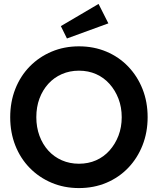

<svg xmlns="http://www.w3.org/2000/svg" viewBox="-20 -948 833 978"><path d="M32 -351Q32 -429 58 -495Q84 -561 131.5 -609.5Q179 -658 243 -685Q307 -712 382 -712Q458 -712 522 -685Q586 -658 633 -609Q680 -560 706 -494.5Q732 -429 732 -351Q732 -274 706 -208Q680 -142 633 -93Q586 -44 522 -17Q458 10 382 10Q307 10 243 -17Q179 -44 131.5 -92.5Q84 -141 58 -207Q32 -273 32 -351ZM600 -351Q600 -402 583.5 -445Q567 -488 538 -520.5Q509 -553 469.5 -570.5Q430 -588 382 -588Q335 -588 295 -570.5Q255 -553 226 -521Q197 -489 181 -446Q165 -403 165 -351Q165 -300 181 -256.5Q197 -213 226 -181Q255 -149 295 -131.5Q335 -114 382 -114Q430 -114 469.5 -131.5Q509 -149 538 -181.5Q567 -214 583.5 -257Q600 -300 600 -351ZM321 -752 290 -815 482 -928 532 -829Z"/></svg>

Font: Our Lexend Medium
Style: Regular
Weight: 500
Designer: Bonnie Shaver-Troup, Thomas Jockin
Foundry: Lexend
Version: Version 1.007